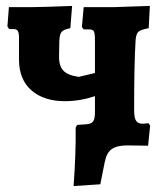

<svg xmlns="http://www.w3.org/2000/svg" viewBox="-20 -490 557 647"><path d="M486 -67 479 1 409 0Q374 0 356.5 12.5Q339 25 333 56L318 131L228 137Q236 28 235 -60L240 -69L268 -71Q287 -72 293.5 -80.5Q300 -89 300 -113V-166Q249 -149 199 -149Q128 -149 86 -185.5Q44 -222 44 -290V-364Q44 -379 40 -385.5Q36 -392 26 -392H11L5 -401L10 -466H89Q119 -466 223 -470L217 -395Q195 -391 188 -383Q181 -375 180 -354L179 -303Q178 -268 193.5 -252Q209 -236 245 -231L300 -244V-354Q300 -377 296.5 -384Q293 -391 280 -391H262L256 -399L262 -466H366L423 -468Q437 -468 485 -470L481 -395Q455 -390 447 -383.5Q439 -377 437 -356Q432 -277 432 -119Q432 -93 438.5 -83Q445 -73 461 -73Q466 -73 480 -75Z"/></svg>

Font: Alegreya ExtraBold
Style: Regular
Weight: 800
Designer: Juan Pablo del Peral
Foundry: Huerta Tipografica
Version: Version 2.007; ttfautohint (v1.6)